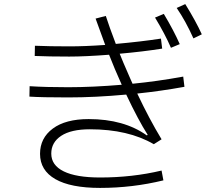

<svg xmlns="http://www.w3.org/2000/svg" viewBox="-20 -877 1040 940"><path d="M887 -857Q939 -773 968 -709L927 -689Q889 -774 845 -838ZM817 -643Q788 -710 739 -791L782 -809Q831 -727 860 -661ZM883 -452Q767 -431 652 -419Q711 -294 771 -195L733 -171Q608 -244 420 -244Q328 -244 279.5 -212Q231 -180 231 -125Q231 -68 292 -38Q353 -8 470 -8Q628 -8 771 -42L780 6Q629 43 470 43Q326 43 251 0Q176 -43 176 -124Q176 -201 238.5 -247.5Q301 -294 414 -294Q587 -294 699 -214L703 -217Q657 -289 598 -414Q447 -400 313 -400Q184 -400 124 -404L125 -455Q203 -450 313 -450Q433 -450 576 -462Q540 -542 514 -609Q397 -600 319 -600Q220 -600 150 -603L151 -653Q223 -650 319 -650Q397 -650 495 -657Q463 -743 448 -786L498 -799Q515 -746 547 -662Q670 -673 768 -688L774 -639Q679 -624 566 -614Q577 -585 617 -494L629 -467Q751 -479 877 -502Z"/></svg>

Font: IBM Plex Sans JP Light
Style: Regular
Weight: 300
Designer: Mike Abbink; Paul van der Laan; Pieter van Rosmalen; Wujin Sim; Yejin Wi; Jinhee Kim; Boomi Park; Yona Kim; Kichan Ma
Foundry: Sandoll Inc.
Version: Version 1.002